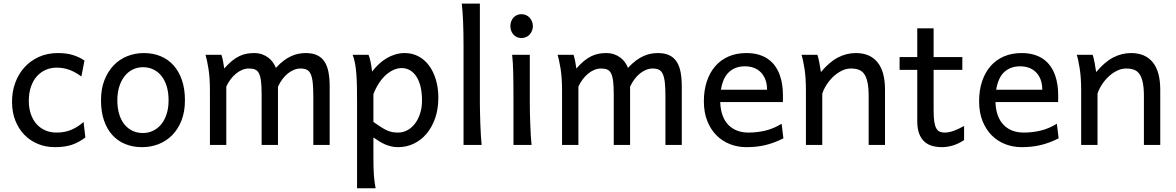

<svg xmlns="http://www.w3.org/2000/svg" viewBox="-20 -801 6498 1061"><path d="M451.7 -41.5Q433.1 -27.3 414.8 -17.3Q396.5 -7.3 376.5 -0.7Q356.4 5.9 333.5 9Q310.5 12.2 283.2 12.2Q233.9 12.2 190.9 -5.1Q147.9 -22.5 115.7 -55.2Q83.5 -87.9 64.9 -134.3Q46.4 -180.7 46.4 -239.3Q46.4 -294.4 64.2 -343.3Q82 -392.1 115 -428.7Q147.9 -465.3 195.1 -486.6Q242.2 -507.8 300.3 -507.8Q349.1 -507.8 384.5 -496.3Q419.9 -484.9 446.8 -466.3L429.7 -378.4Q396.5 -402.8 363.8 -415Q331.1 -427.2 293 -427.2Q260.3 -427.2 232.2 -414.8Q204.1 -402.3 183.3 -378.9Q162.6 -355.5 150.9 -321.3Q139.2 -287.1 139.2 -244.1Q139.2 -204.6 149.9 -172.4Q160.6 -140.1 180.7 -116.9Q200.7 -93.8 229 -81.1Q257.3 -68.4 293 -68.4Q337.4 -68.4 373.5 -83.5Q409.7 -98.6 441.9 -127Z M628.4 -246.6Q628.4 -204.1 638.7 -170.4Q648.9 -136.7 667.7 -113.5Q686.5 -90.3 712.4 -78.1Q738.3 -65.9 770 -65.9Q799.3 -65.9 825.2 -78.1Q851.1 -90.3 870.4 -113.5Q889.6 -136.7 900.6 -170.4Q911.6 -204.1 911.6 -246.6Q911.6 -289.6 901.4 -323.5Q891.1 -357.4 872.3 -381.1Q853.5 -404.8 827.4 -417.2Q801.3 -429.7 770 -429.7Q740.2 -429.7 714.4 -417.2Q688.5 -404.8 669.4 -381.1Q650.4 -357.4 639.4 -323.5Q628.4 -289.6 628.4 -246.6ZM538.1 -246.6Q538.1 -309.6 557.1 -358.2Q576.2 -406.7 608.4 -440.2Q640.6 -473.6 683.6 -490.7Q726.6 -507.8 774.9 -507.8Q825.2 -507.8 866.9 -490.7Q908.7 -473.6 938.7 -440.2Q968.8 -406.7 985.4 -358.2Q1002 -309.6 1002 -246.6Q1002 -183.6 982.9 -135.3Q963.9 -86.9 931.6 -54.2Q899.4 -21.5 856.4 -4.6Q813.5 12.2 765.1 12.2Q714.8 12.2 673.1 -4.6Q631.3 -21.5 601.3 -54.2Q571.3 -86.9 554.7 -135.3Q538.1 -183.6 538.1 -246.6Z M1516.1 0H1425.8V-278.3Q1425.8 -323.7 1422.4 -351.8Q1418.9 -379.9 1410.9 -395.8Q1402.8 -411.6 1389.2 -417Q1375.5 -422.4 1355 -422.4Q1336.9 -422.4 1318.8 -415Q1300.8 -407.7 1284.4 -394.3Q1268.1 -380.9 1254.2 -362.5Q1240.2 -344.2 1230.5 -322.3V0H1140.1V-300.3Q1140.1 -372.6 1131.8 -422.6Q1123.5 -472.7 1115.7 -498H1203.6Q1209 -482.4 1212.9 -461.2Q1216.8 -439.9 1219.2 -422.4Q1241.7 -448.2 1262.2 -464.8Q1282.7 -481.4 1303 -491Q1323.2 -500.5 1343.3 -504.2Q1363.3 -507.8 1384.3 -507.8Q1408.2 -507.8 1427.7 -501Q1447.3 -494.1 1462.2 -482.9Q1477.1 -471.7 1487.8 -456.8Q1498.5 -441.9 1504.4 -425.8Q1527.3 -450.7 1548.8 -466.6Q1570.3 -482.4 1590.8 -491.5Q1611.3 -500.5 1631.1 -504.2Q1650.9 -507.8 1669.9 -507.8Q1707 -507.8 1732.4 -495.8Q1757.8 -483.9 1773.2 -460.4Q1788.6 -437 1795.2 -402.3Q1801.8 -367.7 1801.8 -322.3V0H1711.4V-268.6Q1711.4 -315.9 1708 -345.7Q1704.6 -375.5 1696.5 -392.6Q1688.5 -409.7 1674.8 -416Q1661.1 -422.4 1640.6 -422.4Q1622.6 -422.4 1605 -415.3Q1587.4 -408.2 1571 -395.3Q1554.7 -382.3 1540.8 -363.8Q1526.9 -345.2 1516.1 -322.3Z M2043.5 -127Q2068.4 -109.4 2086.7 -97.9Q2105 -86.4 2120.1 -79.8Q2135.3 -73.2 2149.2 -70.8Q2163.1 -68.4 2180.2 -68.4Q2206.1 -68.4 2229.7 -80.6Q2253.4 -92.8 2271.7 -116Q2290 -139.2 2301 -172.1Q2312 -205.1 2312 -246.6Q2312 -287.1 2304.4 -320.1Q2296.9 -353 2282.2 -376.2Q2267.6 -399.4 2246.8 -412.1Q2226.1 -424.8 2199.7 -424.8Q2178.7 -424.8 2156.7 -415.5Q2134.8 -406.2 2114 -388.2Q2093.3 -370.1 2075.2 -343Q2057.1 -315.9 2043.5 -280.8ZM2016.6 -498Q2022 -485.4 2027.3 -462.2Q2032.7 -439 2036.1 -405.3Q2053.2 -427.7 2073.5 -446.8Q2093.8 -465.8 2116.5 -479.2Q2139.2 -492.7 2164.3 -500.2Q2189.5 -507.8 2216.8 -507.8Q2258.3 -507.8 2292.7 -489.5Q2327.1 -471.2 2351.3 -438.2Q2375.5 -405.3 2388.9 -360.1Q2402.3 -314.9 2402.3 -261.2Q2402.3 -198.7 2384.8 -148.2Q2367.2 -97.7 2337.2 -62Q2307.1 -26.4 2266.6 -7.1Q2226.1 12.2 2180.2 12.2Q2160.6 12.2 2143.3 8.3Q2126 4.4 2109.6 -2.4Q2093.3 -9.3 2077.1 -19.3Q2061 -29.3 2043.5 -41.5V73.2Q2043.5 102.5 2044.2 126.2Q2044.9 149.9 2046.4 169.9Q2047.9 189.9 2050.3 206.8Q2052.7 223.6 2055.7 239.3H1953.1V-236.8Q1953.1 -282.2 1952.4 -321Q1951.7 -359.9 1949.2 -392.3Q1946.8 -424.8 1941.9 -451.2Q1937 -477.5 1928.7 -498Z M2631.8 -231.9Q2631.8 -208.5 2632.6 -176.8Q2633.3 -145 2634.5 -112.3Q2635.7 -79.6 2637.5 -49.8Q2639.2 -20 2641.6 0H2541.5V-551.8Q2541.5 -623 2539.1 -680.9Q2536.6 -738.8 2531.7 -781.2H2631.8Z M2800.3 -656.7Q2800.3 -670.4 2804.7 -682.4Q2809.1 -694.3 2817.1 -703.4Q2825.2 -712.4 2836.4 -717.5Q2847.7 -722.7 2861.3 -722.7Q2875 -722.7 2886.7 -717.5Q2898.4 -712.4 2906.7 -703.4Q2915 -694.3 2919.9 -682.4Q2924.8 -670.4 2924.8 -656.7Q2924.8 -643.1 2919.9 -631.1Q2915 -619.1 2906.7 -610.1Q2898.4 -601.1 2886.7 -595.9Q2875 -590.8 2861.3 -590.8Q2847.7 -590.8 2836.4 -595.9Q2825.2 -601.1 2817.1 -610.1Q2809.1 -619.1 2804.7 -631.1Q2800.3 -643.1 2800.3 -656.7ZM2907.7 -231.9Q2907.7 -208.5 2908.4 -176.5Q2909.2 -144.5 2910.4 -111.8Q2911.6 -79.1 2913.3 -49.3Q2915 -19.5 2917.5 0H2817.4V-258.8Q2817.4 -294.4 2817.1 -329.1Q2816.9 -363.8 2816.2 -394.8Q2815.4 -425.8 2814 -452.4Q2812.5 -479 2810.1 -498H2907.7Z M3461.9 0H3371.6V-278.3Q3371.6 -323.7 3368.2 -351.8Q3364.7 -379.9 3356.7 -395.8Q3348.6 -411.6 3335 -417Q3321.3 -422.4 3300.8 -422.4Q3282.7 -422.4 3264.6 -415Q3246.6 -407.7 3230.2 -394.3Q3213.9 -380.9 3200 -362.5Q3186 -344.2 3176.3 -322.3V0H3085.9V-300.3Q3085.9 -372.6 3077.6 -422.6Q3069.3 -472.7 3061.5 -498H3149.4Q3154.8 -482.4 3158.7 -461.2Q3162.6 -439.9 3165 -422.4Q3187.5 -448.2 3208 -464.8Q3228.5 -481.4 3248.8 -491Q3269 -500.5 3289.1 -504.2Q3309.1 -507.8 3330.1 -507.8Q3354 -507.8 3373.5 -501Q3393.1 -494.1 3408 -482.9Q3422.9 -471.7 3433.6 -456.8Q3444.3 -441.9 3450.2 -425.8Q3473.1 -450.7 3494.6 -466.6Q3516.1 -482.4 3536.6 -491.5Q3557.1 -500.5 3576.9 -504.2Q3596.7 -507.8 3615.7 -507.8Q3652.8 -507.8 3678.2 -495.8Q3703.6 -483.9 3719 -460.4Q3734.4 -437 3741 -402.3Q3747.6 -367.7 3747.6 -322.3V0H3657.2V-268.6Q3657.2 -315.9 3653.8 -345.7Q3650.4 -375.5 3642.3 -392.6Q3634.3 -409.7 3620.6 -416Q3606.9 -422.4 3586.4 -422.4Q3568.4 -422.4 3550.8 -415.3Q3533.2 -408.2 3516.8 -395.3Q3500.5 -382.3 3486.6 -363.8Q3472.7 -345.2 3461.9 -322.3Z M3960 -236.8Q3961.4 -193.8 3973.4 -162.1Q3985.4 -130.4 4006.1 -109.6Q4026.9 -88.9 4054.9 -78.6Q4083 -68.4 4116.2 -68.4Q4163.6 -68.4 4209 -79.1Q4254.4 -89.8 4299.3 -117.2L4309.1 -36.6Q4283.2 -23.4 4258.3 -14.2Q4233.4 -4.9 4208.5 1Q4183.6 6.8 4158 9.5Q4132.3 12.2 4104 12.2Q4057.1 12.2 4014.6 -4.2Q3972.2 -20.5 3939.9 -52.5Q3907.7 -84.5 3888.7 -131.8Q3869.6 -179.2 3869.6 -241.7Q3869.6 -302.2 3886 -351.3Q3902.3 -400.4 3932.6 -435.3Q3962.9 -470.2 4006.3 -489Q4049.8 -507.8 4104 -507.8Q4144 -507.8 4174.8 -498.3Q4205.6 -488.8 4228 -471.9Q4250.5 -455.1 4265.6 -432.6Q4280.8 -410.2 4289.8 -384.3Q4298.8 -358.4 4302.7 -330.3Q4306.6 -302.2 4306.6 -274.9V-255.9Q4306.6 -243.7 4306.2 -236.8ZM4096.7 -434.6Q4043 -434.6 4008.8 -403.1Q3974.6 -371.6 3963.9 -305.2H4218.8Q4218.8 -336.4 4209.7 -360.6Q4200.7 -384.8 4184.3 -401.4Q4168 -418 4145.5 -426.3Q4123 -434.6 4096.7 -434.6Z M4780.3 0V-268.6Q4780.3 -314.5 4774.2 -344.2Q4768.1 -374 4756.1 -391.4Q4744.1 -408.7 4725.8 -415.5Q4707.5 -422.4 4682.6 -422.4Q4656.2 -422.4 4631.1 -409.9Q4606 -397.5 4585 -377.7Q4564 -357.9 4547.9 -333Q4531.7 -308.1 4523.9 -283.2V0H4433.6V-300.3Q4433.6 -372.6 4425.5 -422.6Q4417.5 -472.7 4409.2 -498H4497.1Q4500 -490.2 4502.9 -477.8Q4505.9 -465.3 4508.3 -451.7Q4510.7 -438 4512.7 -424.8L4516.6 -402.8Q4563 -458.5 4610.4 -483.2Q4657.7 -507.8 4709.5 -507.8Q4787.6 -507.8 4829.1 -456.8Q4870.6 -405.8 4870.6 -305.2V0Z M4951.2 -485.8H5048.8V-644.5H5139.2V-485.8H5297.9V-415H5139.2V-190.4Q5139.2 -152.8 5142.8 -128.9Q5146.5 -105 5154.1 -91.6Q5161.6 -78.1 5173.3 -73.2Q5185.1 -68.4 5201.7 -68.4Q5222.7 -68.4 5249 -77.6Q5275.4 -86.9 5307.6 -105V-26.9Q5273.9 -4.9 5243.2 3.7Q5212.4 12.2 5186.5 12.2Q5157.7 12.2 5132.8 5.6Q5107.9 -1 5089.1 -17.6Q5070.3 -34.2 5059.6 -61.8Q5048.8 -89.4 5048.8 -131.8V-415H4951.2Z M5481 -236.8Q5482.4 -193.8 5494.4 -162.1Q5506.3 -130.4 5527.1 -109.6Q5547.9 -88.9 5575.9 -78.6Q5604 -68.4 5637.2 -68.4Q5684.6 -68.4 5730 -79.1Q5775.4 -89.8 5820.3 -117.2L5830.1 -36.6Q5804.2 -23.4 5779.3 -14.2Q5754.4 -4.9 5729.5 1Q5704.6 6.8 5679 9.5Q5653.3 12.2 5625 12.2Q5578.1 12.2 5535.6 -4.2Q5493.2 -20.5 5460.9 -52.5Q5428.7 -84.5 5409.7 -131.8Q5390.6 -179.2 5390.6 -241.7Q5390.6 -302.2 5407 -351.3Q5423.3 -400.4 5453.6 -435.3Q5483.9 -470.2 5527.3 -489Q5570.8 -507.8 5625 -507.8Q5665 -507.8 5695.8 -498.3Q5726.6 -488.8 5749 -471.9Q5771.5 -455.1 5786.6 -432.6Q5801.8 -410.2 5810.8 -384.3Q5819.8 -358.4 5823.7 -330.3Q5827.6 -302.2 5827.6 -274.9V-255.9Q5827.6 -243.7 5827.1 -236.8ZM5617.7 -434.6Q5564 -434.6 5529.8 -403.1Q5495.6 -371.6 5484.9 -305.2H5739.7Q5739.7 -336.4 5730.7 -360.6Q5721.7 -384.8 5705.3 -401.4Q5689 -418 5666.5 -426.3Q5644 -434.6 5617.7 -434.6Z M6301.3 0V-268.6Q6301.3 -314.5 6295.2 -344.2Q6289.1 -374 6277.1 -391.4Q6265.1 -408.7 6246.8 -415.5Q6228.5 -422.4 6203.6 -422.4Q6177.2 -422.4 6152.1 -409.9Q6127 -397.5 6106 -377.7Q6085 -357.9 6068.8 -333Q6052.7 -308.1 6044.9 -283.2V0H5954.6V-300.3Q5954.6 -372.6 5946.5 -422.6Q5938.5 -472.7 5930.2 -498H6018.1Q6021 -490.2 6023.9 -477.8Q6026.9 -465.3 6029.3 -451.7Q6031.7 -438 6033.7 -424.8L6037.6 -402.8Q6084 -458.5 6131.3 -483.2Q6178.7 -507.8 6230.5 -507.8Q6308.6 -507.8 6350.1 -456.8Q6391.6 -405.8 6391.6 -305.2V0Z"/></svg>

Font: Andika Cyr
Style: Regular
Weight: 400
Designer: Victor Gaultney, Annie Olsen, Julie Remington, Don Collingsworth, Eric Hays, Becca Hirsbrunner
Foundry: SIL International
Version: Version 5.000